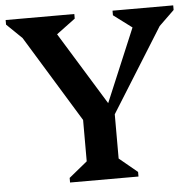

<svg xmlns="http://www.w3.org/2000/svg" viewBox="-50 -741 798 791"><g transform="rotate(-5 348.5 -345.0)"><path d="M208 0V-19L284 -81V-252L65 -610L2 -671V-690H286V-671L208 -613L393 -312L520 -614L444 -671V-690H695V-671L632 -610L416 -264V-81L491 -19V0Z"/></g></svg>

Font: Platypi Medium
Style: Regular
Weight: 500
Designer: David Sargent
Foundry: Bolt Cutter Type
Version: Version 1.200; ttfautohint (v1.8.4.7-5d5b)